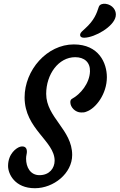

<svg xmlns="http://www.w3.org/2000/svg" viewBox="-20 -996 636 1021"><path d="M22.9 -113.3C22.9 -71.3 58.6 4.9 165.5 4.9C265.6 4.9 363.8 -74.2 363.8 -171.9C363.8 -306.6 225.6 -371.1 225.6 -497.1C225.6 -600.6 291 -691.9 379.9 -691.9C429.2 -691.9 460 -664.1 458.5 -616.7C456.5 -552.2 407.7 -494.6 362.3 -470.2C355 -466.3 354 -458 354 -452.1C354 -425.8 380.4 -397.9 411.6 -397.9C420.9 -397.9 430.2 -397.9 439.5 -402.3C489.7 -419.4 548.3 -496.6 548.3 -585.4C548.3 -660.6 505.9 -759.8 372.6 -759.8C229.5 -759.8 110.8 -623 110.8 -478C110.8 -309.6 270.5 -246.6 270.5 -141.6C270.5 -102.1 243.2 -64.5 189.9 -64.5C141.6 -64.5 118.7 -106.4 118.7 -152.3C118.7 -159.7 119.6 -167 121.1 -174.3C122.6 -180.2 123 -185.5 123 -189.9C123 -213.9 107.4 -220.7 87.4 -215.8C67.9 -210.4 22.9 -179.2 22.9 -113.3ZM428.7 -795.4C484.9 -796.9 585 -854 595.2 -908.7C601.6 -941.4 576.7 -971.2 542 -975.6C529.8 -977.5 510.3 -974.6 505.4 -959.5C494.1 -924.3 481 -888.2 433.6 -845.2C418 -831.1 407.7 -822.8 406.2 -813.5C404.8 -804.7 409.2 -794.9 428.7 -795.4Z"/></svg>

Font: Courgette
Style: Regular
Weight: 400
Designer: Karolina Lach
Foundry: Karolina Lach
Version: Version 1.002